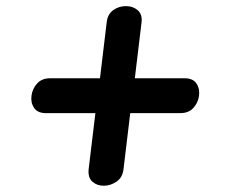

<svg xmlns="http://www.w3.org/2000/svg" viewBox="-20 -601 740 628"><path d="M130 -231Q103 -231 91.5 -248Q80 -265 83 -288Q86 -311 101.5 -328Q117 -345 144 -345H307L329 -528Q332 -555 350.5 -568Q369 -581 392 -581Q415 -581 430.5 -567.5Q446 -554 443 -528L421 -345H584Q611 -345 622.5 -328Q634 -311 631 -288Q628 -265 612.5 -248Q597 -231 570 -231H406L384 -48Q381 -21 362 -7.5Q343 6 320.5 6.5Q298 7 282.5 -6.5Q267 -20 270 -48L292 -231Z"/></svg>

Font: Pacifico
Style: Regular
Weight: 400
Designer: Vernon Adams
Foundry: Vernon Adams
Version: Version 3.010; ttfautohint (v1.8.4.7-5d5b)